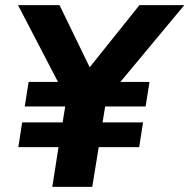

<svg xmlns="http://www.w3.org/2000/svg" viewBox="-20 -725 735 745"><path d="M183 0 207 -154H51L66 -250H223L233 -312H76L91 -407H205L50 -705H211L328 -464L521 -705H695L447 -407H560L545 -312H388L378 -250H535L520 -154H363L338 0Z"/></svg>

Font: Nunito Sans ExtraBold
Style: Italic
Weight: 800
Italic angle: -9°
Designer: Vernon Adams
Foundry: Vernon Adams
Version: Version 3.006; ttfautohint (v1.8.3)